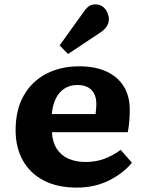

<svg xmlns="http://www.w3.org/2000/svg" viewBox="-20 -839 663 873"><path d="M329.5 14Q240.5 14 178.5 -18.5Q116.5 -51 83.7 -109.8Q51 -168.5 51 -246.5Q51 -340 88 -404.8Q125 -469.5 190.3 -503.5Q255.5 -537.5 341 -537.5Q411.5 -537.5 463 -514.3Q514.5 -491 542.3 -447Q570 -403 570 -339.5Q570 -314 568 -288.5Q566 -263 561 -238H216Q218.5 -193 238 -162.8Q257.5 -132.5 291 -117.5Q324.5 -102.5 368.5 -102.5Q416.5 -102.5 455.3 -117.3Q494 -132 529 -157.5L580 -99Q538 -49 473.5 -17.5Q409 14 329.5 14ZM215.5 -320.5H414.5Q416.5 -333.5 417.2 -344.8Q418 -356 418 -367Q418 -407 396 -429.7Q374 -452.5 332 -452.5Q297.5 -452.5 272.5 -436Q247.5 -419.5 233.3 -390Q219 -360.5 215.5 -320.5ZM289.5 -593.5 251 -632.5 362.5 -787.5Q375.5 -806 387.3 -812.5Q399 -819 413.5 -819Q435.5 -819 449 -807.5Q462.5 -796 468.8 -780.5Q475 -765 475 -751.5Q475 -735.5 466 -720.3Q457 -705 437.5 -692Z"/></svg>

Font: Literata Variable Black
Style: Regular
Weight: 900
Designer: Latin by Veronika Burian and Jose Scaglione. Greek by Irene Vlachou. Cyrillic by Vera Evstafieva.
Foundry: TypeTogether
Version: Version 3.021